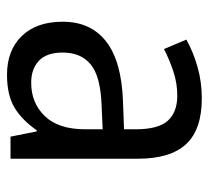

<svg xmlns="http://www.w3.org/2000/svg" viewBox="-44 -542 596 548"><g transform="rotate(90 254.0 -268.0)"><path d="M261 -546Q350 -546 391.5 -501Q433 -456 433 -364V0H370L355 -75H352Q322 -32 286.5 -11Q251 10 193 10Q124 10 83 -32Q42 -74 42 -149Q42 -229 98.5 -273Q155 -317 269 -321L349 -324V-357Q349 -422 324.5 -449Q300 -476 253 -476Q218 -476 184.5 -465Q151 -454 120 -438L93 -502Q127 -521 170 -533.5Q213 -546 261 -546ZM281 -260Q198 -257 164 -229Q130 -201 130 -149Q130 -103 153.5 -81Q177 -59 216 -59Q274 -59 311.5 -98Q349 -137 349 -213V-263Z"/></g></svg>

Font: Noto Sans Gujarati SemiCondensed
Style: Regular
Weight: 400
Width: 4
Designer: Jelle Bosma - Monotype Design Team, Universal Thirst
Foundry: Monotype Imaging Inc.
Version: Version 2.106; ttfautohint (v1.8.4.7-5d5b)